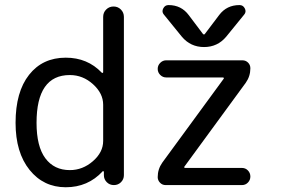

<svg xmlns="http://www.w3.org/2000/svg" viewBox="-20 -790 1154 777"><path d="M262.7 -101.6Q314.5 -101.6 356 -137.7Q397.5 -173.8 397.5 -219.7V-366.2Q397.5 -412.1 356.4 -449.2Q315.4 -486.3 262.7 -486.3Q127.9 -486.3 127.9 -293Q127.9 -197.3 163.6 -149.4Q199.2 -101.6 262.7 -101.6ZM481.4 -721.7V-81.1Q481.4 -64.5 469.7 -52.7Q458 -41 440.9 -41Q423.8 -41 412.1 -52.7Q400.4 -64.5 400.4 -81.1V-94.7Q399.4 -96.7 397.9 -97.7Q396.5 -98.6 395.5 -96.7Q335.9 -32.2 246.1 -32.2Q156.2 -32.2 99.6 -102.5Q43 -172.9 43 -293Q43 -418 97.7 -487.3Q152.3 -556.6 246.1 -556.6Q334 -556.6 391.6 -496.1Q393.6 -494.1 395.5 -495.1Q397.5 -496.1 397.5 -498V-721.7Q397.5 -739.3 409.7 -751.5Q421.9 -763.7 439.5 -763.7Q457 -763.7 469.2 -751.5Q481.4 -739.3 481.4 -721.7ZM652.3 -545.9H960.9Q974.6 -545.9 983.9 -536.6Q993.2 -527.3 993.2 -513.7Q993.2 -481.4 974.6 -455.1L726.6 -116.2Q724.6 -114.3 725.6 -112.3Q726.6 -110.4 729.5 -110.4H959Q973.6 -110.4 983.4 -100.1Q993.2 -89.8 993.2 -75.7Q993.2 -61.5 983.4 -51.3Q973.6 -41 959 -41H650.4Q636.7 -41 627.4 -50.8Q618.2 -60.5 618.2 -73.2Q618.2 -105.5 636.7 -131.8L884.8 -470.7Q886.7 -472.7 885.7 -474.6Q884.8 -476.6 881.8 -476.6H652.3Q638.7 -476.6 628.4 -486.8Q618.2 -497.1 618.2 -511.2Q618.2 -525.4 628.4 -535.6Q638.7 -545.9 652.3 -545.9ZM867.2 -729.5Q897.5 -769.5 949.2 -769.5Q963.9 -769.5 970.7 -755.9Q973.6 -750 973.6 -745.1Q973.6 -737.3 967.8 -730.5L895.5 -641.6Q860.4 -599.6 805.7 -599.6Q751 -599.6 715.8 -641.6L643.6 -730.5Q637.7 -737.3 637.7 -745.1Q637.7 -750 640.6 -755.9Q647.5 -769.5 662.1 -769.5Q713.9 -769.5 744.1 -728.5L800.8 -653.3Q805.7 -647.5 809.6 -653.3Z"/></svg>

Font: Gen Jyuu Gothic Regular
Style: Regular
Weight: 400
Designer: [Source Han Sans]
Ryoko NISHIZUKA  (kana & ideographs); Paul D. Hunt (Latin, Greek & Cyrillic); Wenlong ZHANG  (bopomofo
Version: Version 1.002.20150607